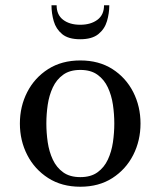

<svg xmlns="http://www.w3.org/2000/svg" viewBox="-20 -699 610 729"><path d="M195 -679Q195 -642.5 219.8 -623.8Q244.5 -605 284.5 -605Q324.5 -605 349.8 -623.8Q375 -642.5 375 -679H395Q395 -648.5 386.2 -618.8Q377.5 -589 353.5 -569.5Q329.5 -550 284.5 -550Q239.5 -550 216 -569.5Q192.5 -589 184 -618.8Q175.5 -648.5 175.5 -679ZM55.5 -230Q55.5 -295 83.5 -349.5Q111.5 -404 163 -436.8Q214.5 -469.5 285 -469.5Q355.5 -469.5 406.8 -436.8Q458 -404 485.8 -349.5Q513.5 -295 513.5 -230Q513.5 -165 485.8 -110.5Q458 -56 406.8 -23Q355.5 10 285 10Q214.5 10 163 -23Q111.5 -56 83.5 -110.5Q55.5 -165 55.5 -230ZM156 -230Q156 -195 161.2 -159Q166.5 -123 180.5 -93Q194.5 -63 219.8 -44.8Q245 -26.5 285 -26.5Q325 -26.5 350.2 -44.8Q375.5 -63 389.5 -93Q403.5 -123 408.8 -159Q414 -195 414 -230Q414 -265.5 408.8 -301.2Q403.5 -337 389.5 -367Q375.5 -397 350.2 -415.2Q325 -433.5 285 -433.5Q245 -433.5 219.8 -415.2Q194.5 -397 180.5 -367Q166.5 -337 161.2 -301.2Q156 -265.5 156 -230Z"/></svg>

Font: Bodoni* 06pt
Style: Regular
Weight: 400
Version: Version 2.3